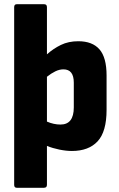

<svg xmlns="http://www.w3.org/2000/svg" viewBox="-20 -703 562 908"><path d="M59 185Q47 185 47 171V-669Q47 -683 59 -683H189Q202 -683 202 -669V-446Q232 -473 268 -490.5Q304 -508 350 -508Q417 -508 450.5 -469.5Q484 -431 484 -346V-184Q484 -80 441.5 -34.5Q399 11 320 11Q293 11 261 4.5Q229 -2 202 -13V171Q202 185 188 185ZM266 -114Q329 -114 329 -195V-312Q329 -375 280 -375Q261 -375 241.5 -365.5Q222 -356 202 -340V-128Q234 -114 266 -114Z"/></svg>

Font: Sofia Sans Semi Condensed Black
Style: Regular
Weight: 900
Designer: Botio Nikoltchev, Ani Petrova
Foundry: lettersoup
Version: Version 4.100; ttfautohint (v1.8.4.7-5d5b)